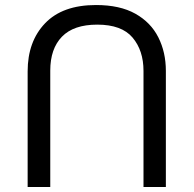

<svg xmlns="http://www.w3.org/2000/svg" viewBox="-20 -734 771 764"><path d="M640 -452Q640 -526 610 -585.5Q580 -645 518.5 -679.5Q457 -714 362 -714Q229 -714 159.5 -641.5Q90 -569 90 -450V10H180V-453Q180 -540 226.5 -588Q273 -636 367 -636Q464 -636 507.5 -584.5Q551 -533 551 -452V10H640Z"/></svg>

Font: hexoriya15
Style: Book
Weight: 400
Designer: Jelle Bosma - Monotype Design Team
Foundry: Monotype Imaging Inc.
Version: Version 2.003